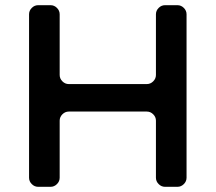

<svg xmlns="http://www.w3.org/2000/svg" viewBox="-20 -720 831 740"><path d="M699 -35Q699 -21 688.5 -10.5Q678 0 664 0H616Q602 0 591.5 -10.5Q581 -21 581 -35V-255Q581 -269 570.5 -279.5Q560 -290 546 -290H245Q231 -290 220.5 -279.5Q210 -269 210 -255V-35Q210 -21 199.5 -10.5Q189 0 175 0H127Q113 0 102.5 -10.5Q92 -21 92 -35V-665Q92 -679 102.5 -689.5Q113 -700 127 -700H175Q189 -700 199.5 -689.5Q210 -679 210 -665V-431Q210 -417 220.5 -406.5Q231 -396 245 -396H546Q560 -396 570.5 -406.5Q581 -417 581 -431V-665Q581 -679 591.5 -689.5Q602 -700 616 -700H664Q678 -700 688.5 -689.5Q699 -679 699 -665Z"/></svg>

Font: Trueno
Style: Round
Weight: 400
Designer: Julieta Ulanovsky, Jasper
Foundry: Julieta Ulanovsky, Cannot Into Space Fonts
Version: Version 3.001